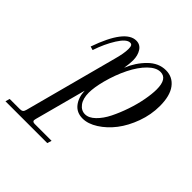

<svg xmlns="http://www.w3.org/2000/svg" viewBox="-274 -613 989 989"><g transform="rotate(45 220.0 -119.0)"><path d="M41 -273.9 21 -279.8Q86.9 -467.8 166 -467.8Q194.8 -467.8 210.4 -443.4Q226.1 -418.9 226.1 -383.8Q226.1 -358.4 220.2 -324.2Q244.1 -383.3 286.6 -425.5Q329.1 -467.8 381.8 -467.8Q431.2 -467.8 460.7 -428.7Q490.2 -389.6 490.2 -314.9Q490.2 -252 468 -190.9Q445.8 -129.9 411.9 -85.9Q377.9 -42 335.4 -14.9Q293 12.2 253.9 12.2Q210.4 12.2 186 -18.8Q161.6 -49.8 160.2 -97.2L85 184.1Q83 191.9 83 194.8Q83 206.1 100.1 206.1H222.2L214.8 230H-89.8L-83 206.1H-8.8Q3.4 206.1 9.3 201.2Q15.1 196.3 18.1 184.1L152.8 -321.8Q168 -376 168 -408.2Q168 -424.3 164.1 -431.2Q160.2 -438 150.9 -438Q125 -438 93.8 -388.2Q62.5 -338.4 41 -273.9ZM368.2 -441.9Q336.4 -441.9 303 -408.9Q269.5 -376 241.9 -320.8Q214.4 -265.6 196.8 -199.2Q182.1 -142.1 182.1 -105Q182.1 -61.5 200.7 -36.9Q219.2 -12.2 247.1 -12.2Q274.4 -12.2 301.5 -38.6Q328.6 -64.9 348.9 -105.7Q369.1 -146.5 385.3 -194.1Q401.4 -241.7 409.7 -286.6Q418 -331.5 418 -363.8Q418 -441.9 368.2 -441.9Z"/></g></svg>

Font: Flanker Steampunk
Style: Italic
Weight: 400
Italic angle: -12°
Designer: Alexey Kryukov, Leonardo Di Lena
Foundry: Alexey Kryukov, Leonardo Di Lena
Version: 1.210